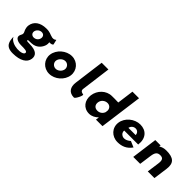

<svg xmlns="http://www.w3.org/2000/svg" viewBox="76 -1197 2039 2039"><g transform="rotate(45 1095.5 -178.0)"><path d="M65 -51C60 -17 100 4 151 4C210 4 244 5 243 28C241 74 72 79 31 -3C34 59 40 130 153 128C262 127 326 88 335 24C342 -28 314 -70 204 -70C176 -70 161 -71 162 -80C163 -89 168 -88 215 -89C299 -92 332 -158 340 -188C344 -200 344 -215 342 -231C342 -231 376 -225 390 -245L377 -301C365 -294 359 -284 330 -287C284 -297 276 -313 215 -312C129 -311 69 -271 59 -199C54 -160 73 -127 73 -127C94 -88 69 -80 65 -51ZM145 -193C147 -221 173 -247 202 -250C274 -257 263 -155 194 -149C165 -146 143 -165 145 -193Z M530 -144C535 -178 569 -210 605 -210C641 -210 667 -178 662 -144C657 -110 624 -79 588 -79C552 -79 525 -110 530 -144ZM440 -144C429 -62 491 8 576 8C661 8 741 -62 752 -144C763 -226 702 -297 617 -297C532 -297 451 -226 440 -144Z M942 0C959 0 1004 -91 987 -93C981 -94 941 -97 946 -133L990 -470H889L844 -128C833 -49 868 0 942 0Z M1158 -144C1163 -184 1198 -212 1236 -212C1268 -212 1291 -190 1293 -158L1290 -130C1280 -99 1251 -77 1217 -77C1176 -77 1153 -104 1158 -144ZM1371 0 1436 -484H1337L1312 -296C1273 -298 1234 -297 1217 -297C1132 -297 1063 -228 1052 -144C1041 -60 1091 8 1176 8C1216 8 1252 -12 1278 -39L1273 0Z M1578 -182C1583 -206 1604 -232 1638 -232C1667 -232 1687 -210 1687 -182ZM1696 -102C1623 -38 1561 -82 1567 -130H1777C1791 -236 1732 -297 1644 -297C1557 -297 1475 -228 1464 -144C1453 -60 1516 8 1603 8C1668 8 1723 -14 1764 -73Z M1937 0 1956 -137C1964 -194 1982 -216 2024 -216C2066 -216 2078 -194 2070 -137L2051 0H2151L2173 -161C2186 -258 2143 -297 2035 -297C1998 -297 1972 -288 1950 -273L1952 -292H1872L1833 0Z"/></g></svg>

Font: Hussar Tani
Style: Kurs
Weight: 700
Foundry: Cannot Into Space Fonts
Version: Version 0.92